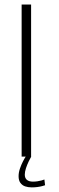

<svg xmlns="http://www.w3.org/2000/svg" viewBox="-20 -695 261 852"><path d="M76 0H118V-675H76ZM121 136.5Q133.5 136.5 145.2 135Q157 133.5 166.5 131Q176 128.5 180 127L177 101.5Q172.5 103.5 164.2 105.8Q156 108 146 109.5Q136 111 126.5 111Q108.5 111 99.2 103Q90 95 90 80Q90 67.5 95.2 51.5Q100.5 35.5 107.5 21Q114.5 6.5 118.5 0H94Q89.5 6.5 82 21Q74.5 35.5 68.5 53Q62.5 70.5 62.5 87Q62.5 105.5 70.5 116.5Q78.5 127.5 91.5 132Q104.5 136.5 121 136.5Z"/></svg>

Font: Anybody Thin ExtraLight
Style: Regular
Weight: 250
Version: Version 1.113;gftools[0.9.25]